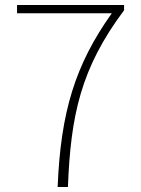

<svg xmlns="http://www.w3.org/2000/svg" viewBox="-20 -746 561 766"><path d="M210 0H251C262 -285 302 -474 475 -705V-726H48V-693H426C280 -488 222 -299 210 0Z"/></svg>

Font: Kinto Sans Thin
Style: Regular
Weight: 100
Designer: Authors: Ryoko NISHIZUKA  (kana & ideographs); Paul D. Hunt (Latin, Greek & Cyrillic); Wenlong ZHANG  (bopomofo); Sandol
Foundry: Adobe Systems Incorporated, ookami Inc.
Version: Version 0.001